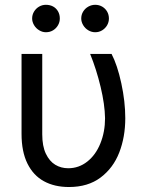

<svg xmlns="http://www.w3.org/2000/svg" viewBox="-20 -749 596 779"><path d="M151.4 -530.3V-204.1Q151.4 -156.2 166 -125.5Q180.7 -94.7 204.1 -80.6Q227.5 -66.4 256.8 -66.4Q299.8 -66.4 334 -93.3Q368.2 -120.1 387.2 -167Q406.2 -213.9 406.2 -269.5Q405.3 -325.2 388.2 -396.5Q371.1 -467.8 345.7 -530.3H432.6Q456.1 -485.4 472.2 -411.1Q488.3 -336.9 488.3 -269.5Q488.3 -193.4 463.9 -130.4Q439.5 -67.4 388.2 -28.8Q336.9 9.8 259.8 9.8Q201.2 9.8 158.2 -13.7Q115.2 -37.1 91.3 -85.4Q67.4 -133.8 67.4 -206.1V-530.3ZM110.4 -673.8Q110.4 -689.5 118.2 -702.1Q126 -714.8 138.7 -722.2Q151.4 -729.5 166 -729.5Q182.6 -729.5 195.3 -722.7Q208 -715.8 215.3 -703.1Q222.7 -690.4 222.7 -673.8Q222.7 -659.2 215.3 -646.5Q208 -633.8 195.3 -626Q182.6 -618.2 166 -618.2Q152.3 -618.2 139.2 -626Q126 -633.8 118.2 -647Q110.4 -660.2 110.4 -673.8ZM309.6 -673.8Q309.6 -689.5 317.4 -702.1Q325.2 -714.8 338.4 -722.2Q351.6 -729.5 366.2 -729.5Q381.8 -729.5 394.5 -722.2Q407.2 -714.8 414.6 -702.1Q421.9 -689.5 421.9 -673.8Q421.9 -659.2 414.6 -646.5Q407.2 -633.8 394.5 -626Q381.8 -618.2 366.2 -618.2Q351.6 -618.2 338.4 -626Q325.2 -633.8 317.4 -647Q309.6 -660.2 309.6 -673.8Z"/></svg>

Font: WEMIX Pretendard Variable
Style: Regular
Weight: 400
Designer: Base glyphs from Inter by Rasmus Andersson; Hangeul glyphs from Noto Sans CJK(Source Han Sans) by Jang Soo-young and Kan
Foundry: Kil Hyung-jin
Version: Version 1.000;Glyphs 3.2 (3208)